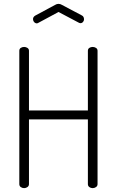

<svg xmlns="http://www.w3.org/2000/svg" viewBox="-20 -974 604 994"><path d="M105 0Q95 0 87.5 -5.5Q80 -11 80 -21V-711Q80 -721 87.5 -726Q95 -731 105 -731Q114 -731 122 -726Q130 -721 130 -711V-402H435V-711Q435 -721 442.5 -726Q450 -731 460 -731Q469 -731 477 -726Q485 -721 485 -711V-21Q485 -11 477 -5.5Q469 0 460 0Q450 0 442.5 -5.5Q435 -11 435 -21V-356H130V-21Q130 -11 122 -5.5Q114 0 105 0ZM171 -853Q163 -853 157 -859.5Q151 -866 151 -876Q151 -881 154 -885.5Q157 -890 162 -893L266 -949Q274 -954 283 -954Q292 -954 300 -949L404 -894Q410 -891 412.5 -885.5Q415 -880 415 -874Q415 -866 409.5 -860Q404 -854 396 -854Q394 -854 391.5 -855Q389 -856 387 -857L283 -912L179 -856Q177 -855 175 -854Q173 -853 171 -853Z"/></svg>

Font: Dosis ExtraLight Light
Style: Regular
Weight: 300
Version: Version 3.001; ttfautohint (v1.8.2)